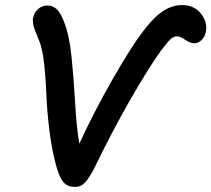

<svg xmlns="http://www.w3.org/2000/svg" viewBox="-20 -711 839 762"><path d="M278.8 30.8Q249.5 30.8 233.6 14.2Q217.8 -2.4 205.1 -45.9Q186.5 -109.9 176.5 -190.4Q166.5 -271 164.3 -331.5Q162.1 -392.1 155.8 -452.6Q149.4 -513.2 137.2 -544.9Q133.8 -553.2 128.9 -565.2Q124 -577.1 121.8 -583Q119.6 -588.9 116 -598.9Q112.3 -608.9 112.1 -613.3Q111.8 -617.7 110.6 -627.2Q109.4 -636.7 111.8 -641.1Q115.7 -661.1 130.9 -675Q146 -689 168 -689Q189.9 -689 205.3 -674.3Q220.7 -659.7 233.9 -625Q254.9 -572.8 263.7 -487.5Q272.5 -402.3 278.3 -301Q284.2 -199.7 294.9 -141.1Q353 -267.1 425 -393.3Q497.1 -519.5 544.9 -583Q586.9 -639.6 624.5 -665.3Q662.1 -690.9 703.1 -690.9Q750.5 -690.9 777.6 -656.7Q804.7 -622.6 796.9 -584Q792.5 -563.5 779.3 -551.3Q766.1 -539.1 751 -539.1Q734.9 -539.1 715.1 -553Q695.3 -566.9 682.1 -566.9Q668.9 -566.9 655.8 -554.4Q642.6 -542 617.2 -507.8Q564.5 -433.6 492.9 -308.1Q421.4 -182.6 356 -46.9Q335.9 -6.8 318.8 12Q301.8 30.8 278.8 30.8Z"/></svg>

Font: Shantell Sans Bouncy
Style: Italic
Weight: 500
Italic angle: -11.31°
Designer: Stephen Nixon, Anya Danilova, Shantell Martin
Foundry: Arrow Type
Version: Version 1.006;[9816181b4]